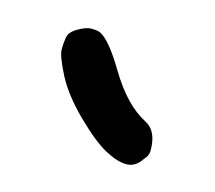

<svg xmlns="http://www.w3.org/2000/svg" viewBox="-43 -721 307 274"><g transform="rotate(15 110.0 -584.0)"><path d="M172 -563Q190 -554 190 -525Q190 -517 184 -511Q175 -497 161.5 -497Q148 -497 129.5 -507Q111 -517 83.5 -544Q56 -571 43 -596.5Q30 -622 30 -631.5Q30 -641 31.5 -649.5Q33 -658 44.5 -664.5Q56 -671 63 -671Q70 -671 74 -670Q89 -666 115 -622.5Q141 -579 172 -563Z"/></g></svg>

Font: Patrick Hand SC
Style: Regular
Weight: 400
Designer: Patrick Wagesreiter
Foundry: Patrick Wagesreiter
Version: Version 1.003;PS 001.003;hotconv 1.0.70;makeotf.lib2.5.58329